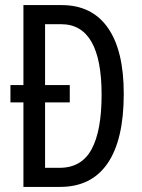

<svg xmlns="http://www.w3.org/2000/svg" viewBox="-20 -734 556 754"><path d="M222 -714Q341 -714 403.5 -625Q466 -536 466 -366Q466 -185 402.5 -92.5Q339 0 216 0H72V-332H21V-400H72V-714ZM220 -639H157V-400H254V-332H157V-75H214Q300 -75 339.5 -147.5Q379 -220 379 -362Q379 -639 220 -639Z"/></svg>

Font: Noto Sans Lao ExtraCondensed
Style: Regular
Weight: 400
Width: 2
Designer: Monotype Design Team
Foundry: Monotype Imaging Inc.
Version: Version 2.004; ttfautohint (v1.8.4.7-5d5b)